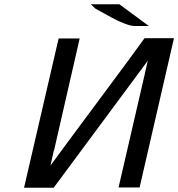

<svg xmlns="http://www.w3.org/2000/svg" viewBox="-20 -874 830 894"><path d="M403 -854H536L673 -753H606Q590 -753 565 -762.5Q540 -772 522.5 -780.5Q505 -789 469.5 -809Q434 -829 424 -834ZM92 0 253 -695H351L232 -175Q230 -172 229 -166L215 -103Q265 -172 434 -399Q603 -626 653 -696H790L630 -1H532L652 -520Q654 -526 654 -530L668 -591L230 0Z"/></svg>

Font: Coval
Style: Italic
Weight: 400
Foundry: Context Ltd
Version: Version 001.000